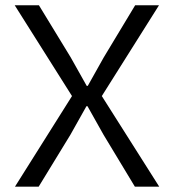

<svg xmlns="http://www.w3.org/2000/svg" viewBox="-20 -700 652 720"><path d="M250 -339.8 35.2 -680.2H126L245.1 -484.9L305.2 -377.9H309.1L369.1 -484.9L486.8 -680.2H576.2L361.8 -339.8L577.1 0H485.8L368.2 -194.8L308.1 -301.8H304.2L244.1 -194.8L125 0H36.1Z"/></svg>

Font: TASA Orbiter Text
Style: Regular
Weight: 400
Designer: Weizhong Zhang
Version: Version 1.000;Glyphs 3.1.2 (3151)